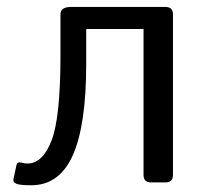

<svg xmlns="http://www.w3.org/2000/svg" viewBox="-20 -533 595 561"><path d="M27.8 3.9Q17.1 -0.5 19.5 -10.7L28.3 -51.3Q30.3 -60.5 41 -58.1Q52.2 -55.2 60.5 -55.2Q104.5 -55.2 130.6 -122.3Q156.7 -189.5 156.7 -372.1V-490.7Q156.7 -512.7 187.5 -512.7H463.4Q485.4 -512.7 485.4 -490.7V-22Q485.4 0 463.4 0H421.4Q399.4 0 399.4 -22V-448.2H231.9V-347.2Q231.9 -166.5 192.6 -79.1Q153.3 8.3 71.3 8.3Q38.1 8.3 27.8 3.9Z"/></svg>

Font: Istok
Style: Regular
Weight: 500
Designer: Andrey V. Panov
Foundry: Andrey V. Panov
Version: Version 1.0.3